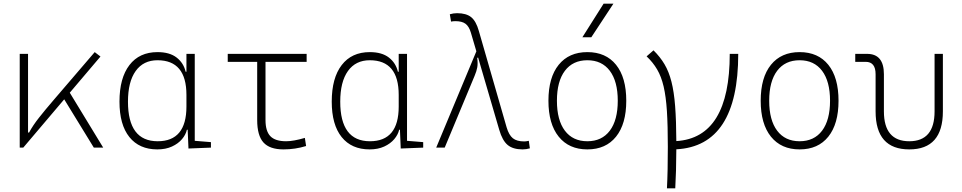

<svg xmlns="http://www.w3.org/2000/svg" viewBox="-20 -815 5313 1060"><path d="M88.9 0V-517.6H134.8V-83.5H140.6Q161.6 -122.6 195.1 -165Q228.5 -207.5 277.3 -264.2L502.9 -527.3L534.7 -502.9L365.2 -303.2L549.8 0H498L334.5 -266.6L108.4 0Z M848.6 9.8Q749 9.8 694.3 -58.3Q639.6 -126.5 639.6 -253.9Q639.6 -384.3 694.6 -455.8Q749.5 -527.3 849.6 -527.3Q916.5 -527.3 955.1 -497.3Q993.7 -467.3 1004.9 -418.9H1009.3V-517.6H1055.2V-37.6L1144.5 -30.3V0L1020.5 4.9L1016.1 -98.6H1011.7Q1005.9 -71.8 984.9 -46.9Q963.9 -22 929.4 -6.1Q895 9.8 848.6 9.8ZM1009.3 -226.6V-291Q1009.3 -482.4 849.6 -482.4Q771.5 -482.4 729 -422.9Q686.5 -363.3 686.5 -253.9Q686.5 -35.2 850.6 -35.2Q1009.3 -35.2 1009.3 -226.6Z M1544.9 9.8Q1468.8 9.8 1434.3 -28.6Q1399.9 -66.9 1399.9 -152.3V-473.6H1237.3V-517.6H1672.9V-473.6H1445.8V-152.3Q1445.8 -90.8 1472.7 -63Q1499.5 -35.2 1559.6 -35.2Q1600.1 -35.2 1663.1 -53.7L1669.9 -8.8Q1609.4 9.8 1544.9 9.8Z M2020.5 9.8Q1920.9 9.8 1866.2 -58.3Q1811.5 -126.5 1811.5 -253.9Q1811.5 -384.3 1866.5 -455.8Q1921.4 -527.3 2021.5 -527.3Q2088.4 -527.3 2127 -497.3Q2165.5 -467.3 2176.8 -418.9H2181.2V-517.6H2227.1V-37.6L2316.4 -30.3V0L2192.4 4.9L2188 -98.6H2183.6Q2177.7 -71.8 2156.7 -46.9Q2135.7 -22 2101.3 -6.1Q2066.9 9.8 2020.5 9.8ZM2181.2 -226.6V-291Q2181.2 -482.4 2021.5 -482.4Q1943.4 -482.4 1900.9 -422.9Q1858.4 -363.3 1858.4 -253.9Q1858.4 -35.2 2022.5 -35.2Q2181.2 -35.2 2181.2 -226.6Z M2865.2 9.8Q2812 9.8 2782.7 -14.6Q2753.4 -39.1 2736.3 -98.1L2619.6 -497.1L2614.7 -495.6Q2618.7 -464.8 2615 -443.6Q2611.3 -422.4 2600.1 -396L2435.1 0H2388.2L2609.9 -531.7L2579.6 -634.8Q2569.3 -669.4 2550 -683.8Q2530.8 -698.2 2493.7 -698.2Q2481.9 -698.2 2470.2 -695.8L2463.4 -736.3Q2483.4 -742.2 2503.4 -742.2Q2554.2 -742.2 2581.3 -720.2Q2608.4 -698.2 2623.5 -644.5L2776.9 -112.3Q2789.6 -69.3 2811.3 -51.8Q2833 -34.2 2875 -34.2Q2884.3 -34.2 2899.4 -37.6L2905.3 3.9Q2885.3 9.8 2865.2 9.8Z M3222.7 9.8Q3121.1 9.8 3064.5 -60.5Q3007.8 -130.9 3007.8 -258.8Q3007.8 -387.2 3064.5 -457.3Q3121.1 -527.3 3222.7 -527.3Q3324.7 -527.3 3381.1 -457.3Q3437.5 -387.2 3437.5 -258.8Q3437.5 -130.9 3381.1 -60.5Q3324.7 9.8 3222.7 9.8ZM3222.7 -35.2Q3302.7 -35.2 3346.7 -93.5Q3390.6 -151.9 3390.6 -258.8Q3390.6 -365.7 3346.7 -424.1Q3302.7 -482.4 3222.7 -482.4Q3142.6 -482.4 3098.6 -424.1Q3054.7 -365.7 3054.7 -258.8Q3054.7 -151.9 3098.6 -93.5Q3142.6 -35.2 3222.7 -35.2ZM3195.3 -609.4 3312.5 -794.9H3366.7L3244.6 -609.4Z M3662.1 224.6Q3664.6 176.8 3665.8 119.4Q3667 62 3667 -4.9Q3667 -121.1 3661.9 -201.7Q3656.7 -282.2 3643.8 -337.4Q3630.9 -392.6 3607.9 -431.6Q3585 -470.7 3549.8 -503.9L3587.9 -537.1Q3624.5 -501 3648.7 -460.2Q3672.9 -419.4 3687 -363.8Q3701.2 -308.1 3707.3 -228.8Q3713.4 -149.4 3713.9 -36.1Q4008.8 -54.2 4008.8 -517.6H4055.7Q4055.7 -8.8 3713.9 9.3Q3713.4 133.8 3708 224.6Z M4394.5 9.8Q4293 9.8 4236.3 -60.5Q4179.7 -130.9 4179.7 -258.8Q4179.7 -387.2 4236.3 -457.3Q4293 -527.3 4394.5 -527.3Q4496.6 -527.3 4553 -457.3Q4609.4 -387.2 4609.4 -258.8Q4609.4 -130.9 4553 -60.5Q4496.6 9.8 4394.5 9.8ZM4394.5 -35.2Q4474.6 -35.2 4518.6 -93.5Q4562.5 -151.9 4562.5 -258.8Q4562.5 -365.7 4518.6 -424.1Q4474.6 -482.4 4394.5 -482.4Q4314.5 -482.4 4270.5 -424.1Q4226.6 -365.7 4226.6 -258.8Q4226.6 -151.9 4270.5 -93.5Q4314.5 -35.2 4394.5 -35.2Z M5000 9.8Q4814 9.8 4814 -200.2V-405.3Q4814 -473.6 4759.3 -473.6H4701.7V-517.6H4767.1Q4859.9 -517.6 4859.9 -405.3V-200.2Q4859.9 -35.2 5000 -35.2Q5139.6 -35.2 5139.6 -200.2V-517.6H5185.5V-200.2Q5185.5 9.8 5000 9.8Z"/></svg>

Font: Cascadia Code NF ExtraLight
Style: Regular
Weight: 200
Monospace: yes
Designer: Aaron Bell
Foundry: Saja Typeworks
Version: Version 2404.023; ttfautohint (v1.8.4)